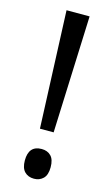

<svg xmlns="http://www.w3.org/2000/svg" viewBox="-114 -758 473 812"><g transform="rotate(15 122.5 -352.0)"><path d="M153 -201H93L72 -714H173ZM66 -55Q66 -120 123 -120Q148 -120 163.5 -104.5Q179 -89 179 -55Q179 -21 163 -5.5Q147 10 123 10Q97 10 81.5 -6Q66 -22 66 -55Z"/></g></svg>

Font: Noto Sans Lao Condensed
Style: Regular
Weight: 400
Width: 3
Designer: Monotype Design Team
Foundry: Monotype Imaging Inc.
Version: Version 2.003; ttfautohint (v1.8.4.7-5d5b)